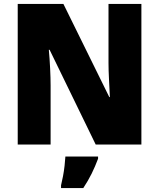

<svg xmlns="http://www.w3.org/2000/svg" viewBox="-20 -734 809 975"><path d="M698 0H466L232 -481H228Q232 -438 234.5 -387.5Q237 -337 237 -300V0H70V-714H302L535 -241H538Q536 -283 533.5 -331Q531 -379 531 -414V-714H698ZM478 72Q463 112 445.5 147.5Q428 183 403 221H290V207Q295 187 300 160.5Q305 134 308 107Q311 80 312 61H478Z"/></svg>

Font: Noto Sans SemiCondensed Black
Style: Regular
Weight: 900
Width: 4
Designer: Monotype Design Team
Foundry: Monotype Imaging Inc.
Version: Version 2.013; ttfautohint (v1.8.4.7-5d5b)